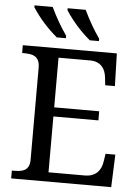

<svg xmlns="http://www.w3.org/2000/svg" viewBox="-61 -978 745 1025"><g transform="rotate(5 311.5 -465.5)"><path d="M233.9 -49.8H426.8Q450.7 -49.8 467.5 -56.4Q484.4 -63 495.6 -74.2Q506.8 -85.4 513.2 -100.3Q519.5 -115.2 522 -131.8L528.8 -174.8H581.1L574.2 0H38.1V-42H50.8Q67.4 -42 82.3 -44.2Q97.2 -46.4 108.4 -53.2Q119.6 -60.1 126.2 -73.5Q132.8 -86.9 132.8 -108.9V-600.1Q132.8 -623.5 126.5 -637.7Q120.1 -651.9 108.9 -659.4Q97.7 -667 82.8 -669.4Q67.9 -671.9 50.8 -671.9H38.1V-713.9H542L546.9 -539.1H495.1L490.2 -582Q488.3 -598.6 482.7 -613.5Q477.1 -628.4 466.6 -639.6Q456.1 -650.9 440.2 -657.5Q424.3 -664.1 401.9 -664.1H233.9V-397.9H475.1V-349.1H233.9ZM440.9 -771H392.1Q314 -836.4 259.3 -920.9V-931.2H356Q395 -849.1 440.9 -784.2ZM264.2 -771H215.3Q136.7 -836.9 82 -920.9V-931.2H179.2Q218.3 -849.1 264.2 -784.2Z"/></g></svg>

Font: Noto Serif
Style: Regular
Weight: 400
Designer: Monotype Design team
Foundry: Monotype Imaging Inc.
Version: Version 1.02